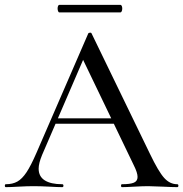

<svg xmlns="http://www.w3.org/2000/svg" viewBox="-25 -770 754 790"><path d="M199 -283H471L478 -261H187ZM704 0Q685 0 645 -2Q603 -4 585 -4Q562 -4 528 -2Q494 0 477 0Q473 0 473 -6Q473 -12 477 -12Q511 -12 526 -18.5Q541 -25 541 -42Q541 -59 526 -89L311 -536L343 -584L148 -132Q134 -98 134 -76Q134 -44 159 -28Q184 -12 231 -12Q236 -12 236 -6Q236 0 231 0Q213 0 179 -2Q141 -4 113 -4Q87 -4 51 -2Q19 0 -1 0Q-5 0 -5 -6Q-5 -12 -1 -12Q27 -12 46.5 -23Q66 -34 84 -61Q102 -88 125 -141L338 -632Q339 -635 345 -635.5Q351 -636 352 -632L592 -137Q627 -64 650.5 -38Q674 -12 704 -12Q709 -12 709 -6Q709 0 704 0ZM212 -735Q212 -741 214 -745.5Q216 -750 219 -750H470Q474 -750 476 -745.5Q478 -741 478 -735Q478 -729 476 -724Q474 -719 470 -719H219Q216 -719 214 -724Q212 -729 212 -735Z"/></svg>

Font: Cormorant Garamond Medium
Style: Regular
Weight: 500
Designer: Christian Thalmann (Catharsis Fonts)
Foundry: Catharsis Fonts
Version: Version 4.000